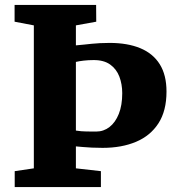

<svg xmlns="http://www.w3.org/2000/svg" viewBox="-20 -763 717 783"><path d="M118 -76.5V-659.5L39.5 -674.5V-743H372L372.5 -674.5L289.5 -659.5V-578Q308 -579.5 323.5 -581.2Q339 -583 354.5 -584.5Q370 -586 387.5 -587Q405 -588 427 -588Q500 -588 552 -566.5Q604 -545 631.5 -501Q659 -457 659 -389.5Q659 -311 626.2 -260.2Q593.5 -209.5 535 -184.8Q476.5 -160 398.5 -160Q375 -160 354.5 -161Q334 -162 317.5 -163.5Q301 -165 289.5 -166V-76.5L391.5 -65V0H40V-65ZM372.5 -226.5Q402.5 -226.5 426.5 -245Q450.5 -263.5 464.5 -298.5Q478.5 -333.5 478.5 -383Q478.5 -419.5 466.8 -450.5Q455 -481.5 429 -500Q403 -518.5 360.5 -518Q341 -518 321.5 -515.8Q302 -513.5 289.5 -510.5V-230.5Q311.5 -227 333 -226.8Q354.5 -226.5 372.5 -226.5Z"/></svg>

Font: Merriweather Light 18pt Black
Style: Regular
Weight: 900
Version: Version 2.100